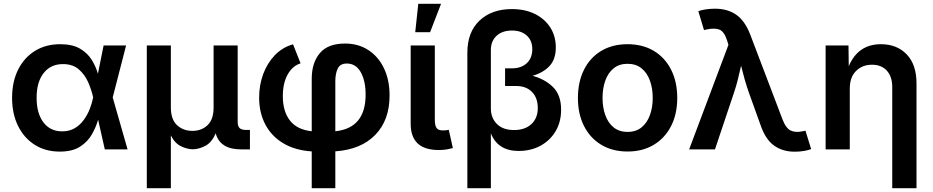

<svg xmlns="http://www.w3.org/2000/svg" viewBox="-20 -785 4904 1009"><path d="M293.9 11.7Q219.2 11.7 162.8 -23.9Q106.4 -59.6 75 -123Q43.5 -186.5 43.5 -271Q43.5 -355.5 75.2 -418.9Q106.9 -482.4 163.8 -517.6Q220.7 -552.7 296.4 -552.7Q360.4 -552.7 400.1 -529.5Q439.9 -506.3 461.9 -470.7Q483.9 -435.1 494.6 -397.5L524.4 -545.9H642.6L572.3 -272.9L650.4 0H530.8L495.6 -156.2Q484.9 -117.7 462.9 -78.9Q440.9 -40 400.6 -14.2Q360.4 11.7 293.9 11.7ZM469.7 -272.9 469.2 -274.4Q460.9 -312.5 443.4 -352.8Q425.8 -393.1 393.8 -420.7Q361.8 -448.2 311 -448.2Q246.6 -448.2 209.5 -401.1Q172.4 -354 172.4 -271.5Q172.4 -189 208.3 -141.8Q244.1 -94.7 306.6 -94.7Q344.7 -94.7 372.8 -111.3Q400.9 -127.9 420.4 -155Q439.9 -182.1 451.9 -212.9Q463.9 -243.7 469.2 -271.5Z M751.5 204.1V-545.9H877.9V-220.7Q877.9 -157.2 910.4 -127.2Q942.9 -97.2 991.2 -97.2Q1039.6 -97.2 1071 -127.4Q1102.5 -157.7 1102.5 -220.7V-545.9H1229V-144Q1229 -121.6 1239.3 -111.8Q1249.5 -102.1 1273.9 -102.1H1293.5V0H1246.1Q1136.7 0 1113.3 -84.5Q1093.3 -36.1 1058.6 -18.3Q1023.9 -0.5 993.7 -0.5Q964.8 -0.5 931.9 -16.1Q898.9 -31.7 877.9 -73.2V204.1Z M1618.2 204.1V10.7Q1530.3 4.9 1468.5 -32.2Q1406.7 -69.3 1374.3 -130.9Q1341.8 -192.4 1341.8 -272.5Q1341.8 -337.4 1363 -395.3Q1384.3 -453.1 1424.1 -494.6Q1463.9 -536.1 1520 -552.2L1559.6 -452.1Q1516.6 -438.5 1491.5 -393.1Q1466.3 -347.7 1466.3 -279.8Q1466.3 -199.7 1503.7 -151.6Q1541 -103.5 1618.2 -95.2V-371.6Q1618.2 -454.6 1660.6 -505.4Q1703.1 -556.2 1793 -556.2Q1863.3 -556.2 1916 -521.7Q1968.8 -487.3 1998 -425.8Q2027.3 -364.3 2027.3 -283.2Q2027.3 -153.3 1952.1 -76.2Q1877 1 1742.2 10.3V204.1ZM1742.2 -95.2Q1901.4 -111.8 1901.4 -287.6Q1901.4 -360.4 1875.7 -405.8Q1850.1 -451.2 1802.7 -451.2Q1767.6 -451.2 1754.9 -424.6Q1742.2 -397.9 1742.2 -358.9Z M2287.1 3.4Q2210.9 3.4 2174.6 -31.5Q2138.2 -66.4 2138.2 -134.8V-545.9H2265.1V-155.8Q2265.1 -125.5 2274.2 -112.5Q2283.2 -99.6 2307.1 -99.6Q2319.8 -99.6 2326.4 -100.6Q2333 -101.6 2338.4 -103L2359.9 -6.8Q2348.1 -3.4 2329.1 0Q2310.1 3.4 2287.1 3.4ZM2162.1 -615.7 2178.2 -765.1H2297.9L2240.2 -615.7Z M2436 204.1V-507.3Q2436 -616.7 2500.2 -677Q2564.5 -737.3 2669.9 -737.3Q2739.3 -737.3 2791 -711.7Q2842.8 -686 2871.8 -640.6Q2900.9 -595.2 2900.9 -535.6Q2900.9 -474.1 2868.4 -438.7Q2835.9 -403.3 2778.8 -386.7Q2844.7 -368.7 2886.7 -326.9Q2928.7 -285.2 2928.7 -208.5Q2928.7 -144 2899.7 -95.2Q2870.6 -46.4 2820.1 -19Q2769.5 8.3 2705.6 8.3Q2596.2 8.3 2559.6 -84.5V204.1ZM2681.6 -101.6Q2738.8 -101.6 2772.5 -132.8Q2806.2 -164.1 2806.2 -217.3Q2806.2 -271 2775.6 -302Q2745.1 -333 2692.9 -333H2634.3V-425.8H2669.4Q2719.2 -425.8 2748.3 -452.9Q2777.3 -480 2777.3 -526.4Q2777.3 -571.8 2748.5 -598.1Q2719.7 -624.5 2670.4 -624.5Q2619.6 -624.5 2589.6 -596.9Q2559.6 -569.3 2559.6 -522V-214.8Q2559.6 -165.5 2591.3 -133.5Q2623 -101.6 2681.6 -101.6Z M3277.8 11.2Q3198.2 11.2 3139.6 -24.2Q3081.1 -59.6 3049.1 -122.8Q3017.1 -186 3017.1 -270Q3017.1 -355 3049.1 -418.7Q3081.1 -482.4 3139.6 -517.6Q3198.2 -552.7 3277.8 -552.7Q3357.4 -552.7 3416 -517.6Q3474.6 -482.4 3506.8 -418.7Q3539.1 -355 3539.1 -270Q3539.1 -186 3506.8 -122.8Q3474.6 -59.6 3416 -24.2Q3357.4 11.2 3277.8 11.2ZM3277.8 -91.8Q3322.3 -91.8 3351.6 -115.7Q3380.9 -139.6 3395.5 -180.2Q3410.2 -220.7 3410.2 -270.5Q3410.2 -320.8 3395.5 -361.3Q3380.9 -401.9 3351.6 -425.8Q3322.3 -449.7 3277.8 -449.7Q3233.9 -449.7 3204.6 -425.8Q3175.3 -401.9 3160.9 -361.3Q3146.5 -320.8 3146.5 -270.5Q3146.5 -220.7 3160.9 -180.2Q3175.3 -139.6 3204.6 -115.7Q3233.9 -91.8 3277.8 -91.8Z M3601.6 0 3808.1 -549.3 3801.3 -571.3Q3786.6 -618.2 3761.7 -628.9Q3736.8 -639.6 3692.9 -629.9L3679.7 -627L3649.9 -726.1Q3663.6 -731.9 3688 -735.6Q3712.4 -739.3 3737.3 -739.3Q3804.2 -739.3 3849.9 -707Q3895.5 -674.8 3923.3 -601.6L4091.8 -158.7Q4109.9 -110.8 4135.5 -98.9Q4161.1 -86.9 4198.2 -95.2L4212.9 -98.1L4242.7 -1.5Q4229.5 3.9 4206.1 8.1Q4182.6 12.2 4156.2 12.2Q4092.8 12.2 4047.9 -20Q4002.9 -52.2 3977.5 -126L3916 -296.9Q3903.3 -333 3893.3 -368.2Q3883.3 -403.3 3874.5 -439.5Q3866.2 -403.3 3857.7 -367.9Q3849.1 -332.5 3836.9 -296.9L3737.3 0Z M4445.8 -319.8V0H4318.8V-545.9H4439L4440.4 -437Q4489.3 -552.7 4609.4 -552.7Q4693.8 -552.7 4745.1 -499Q4796.4 -445.3 4796.4 -347.2V204.1H4668.9V-327.6Q4668.9 -382.3 4640.6 -413.6Q4612.3 -444.8 4562.5 -444.8Q4511.7 -444.8 4478.8 -412.1Q4445.8 -379.4 4445.8 -319.8Z"/></svg>

Font: Inter SemiBold
Style: Regular
Weight: 600
Designer: Rasmus Andersson
Foundry: rsms
Version: Version 4.001;git-9221beed3